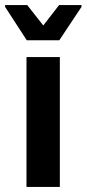

<svg xmlns="http://www.w3.org/2000/svg" viewBox="-45 -734 340 754"><path d="M59 0V-510H190V0ZM60 -576 -25 -707V-714H62L125 -634L187 -714H275V-707L188 -576Z"/></svg>

Font: Saira Semi Condensed SemiBold
Style: Regular
Weight: 600
Width: 4
Designer: Hector Gatti with collaboration of the Omnibus-Type team
Foundry: Omnibus-Type
Version: Version 1.001; ttfautohint (v1.8)